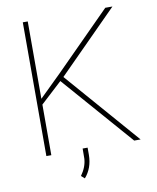

<svg xmlns="http://www.w3.org/2000/svg" viewBox="-93 -783 821 1005"><g transform="rotate(-10 317.5 -280.5)"><path d="M237.8 -374 124 -269V0H97.7V-710.9H124V-299.8L241.2 -414.6L536.1 -710.9H574.2L257.3 -392.1L598.6 0H564.5ZM275.9 149.9 257.8 134.3Q288.1 92.3 291 48.3L291.5 -5.9H317.9V32.7Q317.4 102.5 275.9 149.9Z"/></g></svg>

Font: Roboto Thin
Style: Regular
Weight: 250
Designer: Google
Version: Version 2.134; 2016